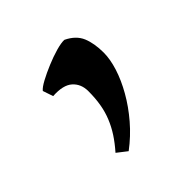

<svg xmlns="http://www.w3.org/2000/svg" viewBox="-87 -183 403 403"><g transform="rotate(-45 114.5 18.5)"><path d="M190.4 -34.2Q190.4 -15.1 182.9 8.8Q175.3 32.7 161.1 57.6Q147 82.5 126.7 106.2Q106.4 129.9 81.1 148.9L59.1 131.8Q72.8 116.2 82.3 101.6Q91.8 86.9 98.1 71.3Q104.5 55.7 107.4 38.3Q110.4 21 110.4 0Q110.4 -21.5 96.2 -34.2Q82 -46.9 50.8 -44.9L43 -67.9Q47.4 -73.7 61.5 -81.3Q75.7 -88.9 92.5 -95.9Q109.4 -103 125.7 -107.7Q142.1 -112.3 150.9 -111.8Q174.3 -100.6 182.4 -81.3Q190.4 -62 190.4 -34.2Z"/></g></svg>

Font: Gentium Plus Cyr
Style: Regular
Weight: 400
Designer: J. Victor Gaultney, Annie Olsen, Iska Routamaa, Becca Hirsbrunner
Foundry: SIL International
Version: Version 5.000